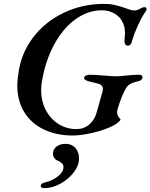

<svg xmlns="http://www.w3.org/2000/svg" viewBox="-20 -684 775 989"><path d="M69 -245Q69 -272 76 -314Q90 -411 150.5 -491Q211 -571 307 -617.5Q403 -664 517 -664Q547 -664 570.5 -658.5Q594 -653 621 -644Q627 -642 643.5 -636Q660 -630 673 -630Q684 -630 698 -637Q713 -647 724 -647Q735 -647 735 -637Q735 -631 731 -626Q713 -602 691.5 -555Q670 -508 660 -472Q655 -449 639 -449Q621 -449 621 -474Q621 -482 622 -486Q624 -504 624 -512Q624 -554 604 -583Q590 -604 563.5 -617.5Q537 -631 505 -631Q434 -631 370.5 -586Q307 -541 261.5 -459Q216 -377 197 -271Q192 -243 192 -221Q192 -162 216.5 -116Q241 -70 282.5 -44.5Q324 -19 373 -19Q412 -19 439.5 -42.5Q467 -66 477 -102L508 -212Q510 -222 510 -226Q510 -244 492 -251Q481 -255 437 -265Q413 -272 413 -282Q413 -289 421.5 -294Q430 -299 442 -299Q466 -299 514 -295Q562 -291 583 -291Q599 -291 631 -295Q669 -299 698 -299Q705 -299 709.5 -295.5Q714 -292 714 -287Q714 -269 686 -264Q659 -258 645.5 -248Q632 -238 622 -217Q609 -192 596 -154.5Q583 -117 583 -106Q583 -96 587.5 -87.5Q592 -79 601 -69Q592 -49 548 -29.5Q504 -10 449 2Q394 14 355 14Q272 14 207 -16.5Q142 -47 105.5 -105.5Q69 -164 69 -245ZM190 274Q190 268 195 263Q200 258 211 256Q252 246 279.5 223.5Q307 201 307 176Q307 165 300 158Q293 151 280 145Q253 134 253 107Q253 85 271 71Q289 57 318 57Q349 57 368 77.5Q387 98 387 133Q387 169 359.5 204.5Q332 240 290.5 262.5Q249 285 210 285Q190 285 190 274Z"/></svg>

Font: EB Garamond SemiBold
Style: Italic
Weight: 600
Italic angle: -17.2°
Designer: Georg Duffner and Octavio Pardo
Foundry: Georg Duffner
Version: Version 1.000